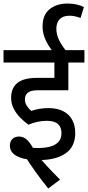

<svg xmlns="http://www.w3.org/2000/svg" viewBox="-20 -906 498 1087"><path d="M244 -222Q218 -222 191 -216Q164 -210 141 -200Q116 -218 93.5 -241Q71 -264 57 -292Q43 -320 43 -352Q43 -408 78.5 -436.5Q114 -465 188 -465H288V-552H0V-622H458V-552H367V-395H194Q155 -395 138 -381.5Q121 -368 121 -343Q121 -324 131.5 -307.5Q142 -291 157 -278Q180 -286 204 -290Q228 -294 256 -294Q304 -294 338 -276.5Q372 -259 389 -227Q406 -195 406 -153Q406 -75 351 -37.5Q296 0 205 0Q197 0 190.5 0Q184 0 177 -0.5Q170 -1 164 -1Q107 -4 71.5 -24.5Q36 -45 36 -82Q36 -105 50 -119Q64 -133 88 -133Q115 -133 136 -111.5Q157 -90 182 -41Q212 -2 247 35.5Q282 73 320 111L253 161Q215 114 180.5 66Q146 18 116 -31L94 -74Q117 -71 147 -69.5Q177 -68 194 -68Q232 -68 262 -75.5Q292 -83 310 -101.5Q328 -120 328 -153Q328 -186 308 -204Q288 -222 244 -222ZM279 -615Q256 -642 238.5 -679Q221 -716 221 -756Q221 -822 261 -854Q301 -886 363 -886Q391 -886 414.5 -880.5Q438 -875 455 -866L436 -804Q421 -810 405.5 -813.5Q390 -817 373 -817Q337 -817 318 -797.5Q299 -778 299 -743Q299 -711 314.5 -679Q330 -647 357 -615Z"/></svg>

Font: Noto Sans Devanagari SemiCondensed
Style: Regular
Weight: 400
Width: 4
Designer: Jelle Bosma - Monotype Design Team
Foundry: Monotype Imaging Inc.
Version: Version 2.006